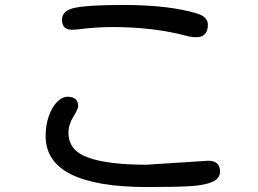

<svg xmlns="http://www.w3.org/2000/svg" viewBox="-20 -724 1040 774"><path d="M867 -33Q867 -4 835.5 9.5Q804 23 746 26.5Q688 30 574 30Q164 30 164 -175Q164 -220 177 -256.5Q190 -293 210.5 -313.5Q231 -334 252 -334Q295 -334 295 -296Q295 -285 276 -254Q256 -222 256 -189Q256 -117 335 -89Q414 -60 570 -60L819 -76Q867 -76 867 -33ZM284 -693Q339 -704 475 -704Q661 -704 773 -670Q818 -657 818 -624Q818 -574 770 -574Q750 -574 726 -581Q596 -615 432 -615Q368 -615 289 -605L271 -604Q230 -604 230 -644Q230 -683 284 -693Z"/></svg>

Font: 寒蝉全圆体
Style: Regular
Weight: 400
Designer: Warren2060
      Designed by Motoya company      

      [Varela Round]
      Joe Prince(Latin component); Avraham Cornf
Foundry: ChillType
Version: Version 3.200